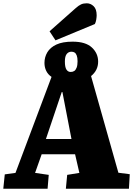

<svg xmlns="http://www.w3.org/2000/svg" viewBox="-21 -1146 815 1166"><path d="M-1 0 8 -87 73 -96 292 -679Q270 -694 259.5 -716Q249 -738 249 -764Q249 -799 266.5 -828.5Q284 -858 321.5 -875.5Q359 -893 420 -893Q499 -893 537 -857.5Q575 -822 575 -772Q575 -745 564 -723Q553 -701 532 -684L698 -97L767 -88L762 0H379L387 -84L461 -96L435 -209H232L192 -96L275 -84L268 0ZM258 -302H413L358 -587H354ZM408 -709Q421 -709 430 -715Q439 -721 444.5 -735.5Q450 -750 450 -774Q450 -796 445 -809Q440 -822 432 -827Q424 -832 413 -832Q395 -832 384 -818Q373 -804 373 -773Q373 -738 382.5 -723.5Q392 -709 408 -709ZM316 -901 280 -956 438 -1096Q457 -1113 471.5 -1119.5Q486 -1126 506 -1126Q529 -1126 547.5 -1108.5Q566 -1091 566 -1053Q566 -1043 563.5 -1027Q561 -1011 555 -1000Z"/></svg>

Font: Literata 18pt Black
Style: Italic
Weight: 900
Italic angle: -2°
Designer: Latin by Veronika Burian and Jose Scaglione. Greek by Irene Vlachou. Cyrillic by Vera Evstafieva
Foundry: TypeTogether
Version: Version 3.103;gftools[0.9.29]